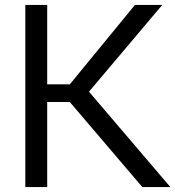

<svg xmlns="http://www.w3.org/2000/svg" viewBox="-20 -761 713 781"><path d="M559 0H673L342 -388L640 -741H529L264 -418H172V-741H83V0H172V-346H264Z"/></svg>

Font: Cheyenne Sans
Style: Regular
Weight: 400
Designer: The Public Sans project authors (U.S. Web Design System), Libre Franklin designed by Pablo Impallari and Rodrigo Fuenzal
Foundry: The Cheyenne Sans Project Authors
Version: Version 2.007